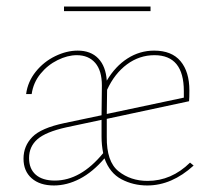

<svg xmlns="http://www.w3.org/2000/svg" viewBox="-20 -565 659 588"><path d="M573 -58Q506 3 431 3Q388 3 352 -16Q316 -35 300 -80Q264 -38 224.5 -17.5Q185 3 145 3Q102 3 77 -19Q52 -41 52 -79Q52 -118 79 -145.5Q106 -173 177 -188L291 -212L292 -303Q292 -349 271.5 -372.5Q251 -396 215 -396Q187 -396 156.5 -381Q126 -366 104 -339Q82 -312 77 -277H60Q65 -315 89.5 -345.5Q114 -376 149 -393Q184 -410 218 -410Q258 -410 281 -386Q304 -362 307 -318Q333 -362 370.5 -386Q408 -410 452 -410Q506 -410 533 -377.5Q560 -345 560 -288Q560 -265 559 -255L307 -201V-146Q306 -70 343 -40.5Q380 -11 432 -11Q505 -11 562 -67ZM307 -216 543 -266V-286Q543 -396 453 -396Q407 -396 369 -368Q331 -340 308 -290ZM296 -96Q291 -121 291 -146V-198L183 -175Q120 -161 94.5 -138.5Q69 -116 69 -81Q69 -48 89.5 -30Q110 -12 148 -12Q227 -12 296 -96ZM176 -545H441V-531H176Z"/></svg>

Font: Ysabeau Thin
Style: Regular
Weight: 200
Designer: Christian Thalmann (Catharsis Fonts)
Version: Version 0.003